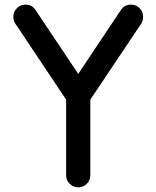

<svg xmlns="http://www.w3.org/2000/svg" viewBox="-20 -801 665 821"><path d="M130.9 -759.8 314.5 -484.9 498 -759.8Q513.2 -781.2 540.5 -781.2Q562 -781.2 576.9 -766.1Q591.8 -751 591.8 -729.5Q591.8 -711.9 584 -700.2L366.2 -375V-51.8Q366.2 -30.3 351.1 -15.1Q335.9 0 314.5 0Q293.5 0 278.1 -15.1Q262.7 -30.3 262.7 -51.8V-375L45.4 -700.2Q37.1 -712.9 37.1 -729.5Q37.1 -751 52.2 -766.1Q67.4 -781.2 88.9 -781.2Q116.2 -781.2 130.9 -759.8Z"/></svg>

Font: Comfortaa
Style: Bold
Weight: 700
Designer: Johan Aakerlund
Foundry: Johan Aakerlund
Version: Version 2.001; ttfautohint (v1.4.1)